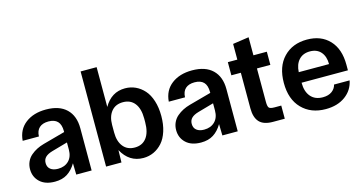

<svg xmlns="http://www.w3.org/2000/svg" viewBox="-76 -1042 2622 1384"><g transform="rotate(-15 1235.5 -350.0)"><path d="M192.9 9.8Q120.6 9.8 80.8 -27.8Q41 -65.4 41 -123Q41 -153.8 53 -179.7Q64.9 -205.6 86.2 -223.6Q107.4 -241.7 131.6 -253.9Q155.8 -266.1 184.1 -273.9L348.1 -318.8V-325.2Q348.1 -375 325.4 -398.4Q302.7 -421.9 257.8 -421.9Q213.9 -421.9 189.7 -399.9Q165.5 -377.9 164.1 -335H43Q49.3 -418 109.4 -463.9Q169.4 -509.8 262.2 -509.8Q361.8 -509.8 414.8 -458.7Q467.8 -407.7 467.8 -314.9V0H353L351.1 -85Q323.2 -38.1 285.4 -14.2Q247.6 9.8 192.9 9.8ZM161.1 -137.2Q161.1 -106.9 181.6 -90.6Q202.1 -74.2 237.8 -74.2Q287.6 -74.2 317.9 -104.2Q348.1 -134.3 348.1 -188V-241.2L231 -208Q195.3 -197.8 178.2 -180.9Q161.1 -164.1 161.1 -137.2Z M852.5 9.8Q747.6 9.8 692.4 -91.8L690.4 0H575.7V-710H695.3V-413.1Q750.5 -509.8 852.5 -509.8Q894 -509.8 930.2 -493.2Q966.3 -476.6 994.4 -445.1Q1022.5 -413.6 1038.6 -363.3Q1054.7 -313 1054.7 -250Q1054.7 -187 1038.6 -136.7Q1022.5 -86.4 994.4 -54.9Q966.3 -23.4 930.2 -6.8Q894 9.8 852.5 9.8ZM695.3 -221.2Q695.3 -155.8 726.1 -117.4Q756.8 -79.1 812.5 -79.1Q868.7 -79.1 899.7 -119.9Q930.7 -160.6 930.7 -236.8V-264.2Q930.7 -337.4 899.7 -377.2Q868.7 -417 812.5 -417Q756.8 -417 726.1 -379.6Q695.3 -342.3 695.3 -278.8Z M1283.2 9.8Q1210.9 9.8 1171.1 -27.8Q1131.3 -65.4 1131.3 -123Q1131.3 -153.8 1143.3 -179.7Q1155.3 -205.6 1176.5 -223.6Q1197.8 -241.7 1221.9 -253.9Q1246.1 -266.1 1274.4 -273.9L1438.5 -318.8V-325.2Q1438.5 -375 1415.8 -398.4Q1393.1 -421.9 1348.1 -421.9Q1304.2 -421.9 1280 -399.9Q1255.9 -377.9 1254.4 -335H1133.3Q1139.6 -418 1199.7 -463.9Q1259.8 -509.8 1352.5 -509.8Q1452.1 -509.8 1505.1 -458.7Q1558.1 -407.7 1558.1 -314.9V0H1443.4L1441.4 -85Q1413.6 -38.1 1375.7 -14.2Q1337.9 9.8 1283.2 9.8ZM1251.5 -137.2Q1251.5 -106.9 1272 -90.6Q1292.5 -74.2 1328.1 -74.2Q1377.9 -74.2 1408.2 -104.2Q1438.5 -134.3 1438.5 -188V-241.2L1321.3 -208Q1285.6 -197.8 1268.6 -180.9Q1251.5 -164.1 1251.5 -137.2Z M1821.8 0Q1751.5 0 1720.2 -34.2Q1689 -68.4 1689 -136.2V-401.9H1618.2V-500H1689V-617.2L1809.1 -634.8V-500H1909.2V-401.9H1809.1V-152.8Q1809.1 -117.7 1818.4 -107.9Q1827.6 -98.1 1859.9 -98.1H1909.2V0Z M2213.9 9.8Q2103.5 9.8 2036.4 -59.1Q1969.2 -127.9 1969.2 -250Q1969.2 -372.1 2035.4 -440.9Q2101.6 -509.8 2210 -509.8Q2315.4 -509.8 2377.2 -444.1Q2439 -378.4 2439 -261.2V-219.2H2093.3V-217.8Q2093.3 -152.8 2125.2 -115.5Q2157.2 -78.1 2215.3 -78.1Q2257.3 -78.1 2283.2 -97.2Q2309.1 -116.2 2315.9 -146H2432.1Q2418.5 -75.7 2360.4 -33Q2302.2 9.8 2213.9 9.8ZM2093.3 -297.9H2319.3Q2319.3 -355 2290.3 -388.4Q2261.2 -421.9 2209 -421.9Q2156.7 -421.9 2126.5 -388.9Q2096.2 -356 2093.3 -297.9Z"/></g></svg>

Font: TASA Orbiter Deck SemiBold
Style: Regular
Weight: 600
Designer: Weizhong Zhang
Version: Version 1.000;Glyphs 3.1.2 (3151)